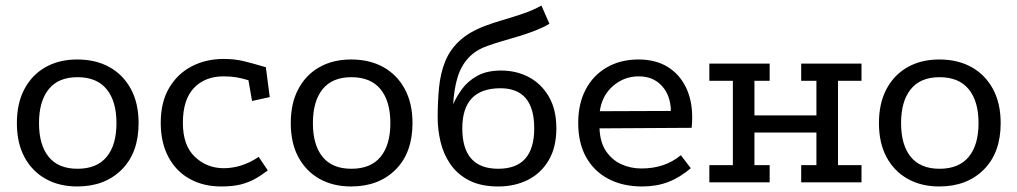

<svg xmlns="http://www.w3.org/2000/svg" viewBox="-20 -659 3677 694"><path d="M259 -444Q326 -444 375.5 -416.5Q425 -389 453 -337.5Q481 -286 481 -214Q481 -107 420 -46Q359 15 259 15Q194 15 145 -12.5Q96 -40 68.5 -91Q41 -142 41 -214Q41 -286 68.5 -337.5Q96 -389 145 -416.5Q194 -444 259 -444ZM260 -380Q191 -380 156 -336.5Q121 -293 121 -214Q121 -135 156 -92Q191 -49 260 -49Q330 -49 365.5 -92Q401 -135 401 -214Q401 -293 365.5 -336.5Q330 -380 260 -380Z M878 -369Q855 -376 834.5 -379.5Q814 -383 788 -383Q721 -383 681 -341Q641 -299 641 -215Q641 -133 684.5 -92Q728 -51 789 -51Q820 -51 852 -61Q884 -71 915 -92L948 -43Q923 -24 900 -11.5Q877 1 849 8Q821 15 779 15Q715 15 665.5 -12.5Q616 -40 588.5 -92Q561 -144 561 -215Q561 -290 591.5 -341.5Q622 -393 673.5 -419.5Q725 -446 789 -446Q829 -446 863 -437.5Q897 -429 941 -416L955 -308L891 -294Z M1249 -444Q1316 -444 1365.5 -416.5Q1415 -389 1443 -337.5Q1471 -286 1471 -214Q1471 -107 1410 -46Q1349 15 1249 15Q1184 15 1135 -12.5Q1086 -40 1058.5 -91Q1031 -142 1031 -214Q1031 -286 1058.5 -337.5Q1086 -389 1135 -416.5Q1184 -444 1249 -444ZM1250 -380Q1181 -380 1146 -336.5Q1111 -293 1111 -214Q1111 -135 1146 -92Q1181 -49 1250 -49Q1320 -49 1355.5 -92Q1391 -135 1391 -214Q1391 -293 1355.5 -336.5Q1320 -380 1250 -380Z M1966 -573Q1944 -560 1916 -549Q1888 -538 1857 -528.5Q1826 -519 1796 -510.5Q1766 -502 1742 -493Q1699 -478 1672.5 -449Q1646 -420 1633.5 -378Q1621 -336 1618 -282Q1629 -308 1649.5 -336.5Q1670 -365 1704.5 -384.5Q1739 -404 1791 -404Q1847 -404 1892 -380Q1937 -356 1964 -309.5Q1991 -263 1991 -195Q1991 -127 1963.5 -80Q1936 -33 1888.5 -9Q1841 15 1781 15Q1718 15 1675.5 -7Q1633 -29 1608 -65.5Q1583 -102 1572.5 -146Q1562 -190 1562 -234Q1562 -292 1567 -343Q1572 -394 1589 -436.5Q1606 -479 1641 -511.5Q1676 -544 1735 -566Q1761 -576 1797 -586.5Q1833 -597 1870 -609.5Q1907 -622 1937 -639ZM1789 -340Q1651 -340 1651 -195Q1651 -49 1781 -49Q1911 -49 1911 -195Q1911 -340 1789 -340Z M2477 -51Q2437 -17 2395 -1Q2353 15 2301 15Q2231 15 2179 -12.5Q2127 -40 2098.5 -91Q2070 -142 2070 -215Q2070 -284 2097 -335.5Q2124 -387 2173.5 -415.5Q2223 -444 2288 -444Q2349 -444 2392 -418Q2435 -392 2458.5 -345Q2482 -298 2482 -235Q2482 -226 2481.5 -216.5Q2481 -207 2480 -197L2147 -195Q2149 -144 2171 -112Q2193 -80 2226.5 -65Q2260 -50 2298 -50Q2341 -50 2376.5 -62Q2412 -74 2441 -98ZM2405 -258Q2404 -314 2372.5 -348.5Q2341 -383 2289 -383Q2236 -383 2196 -348.5Q2156 -314 2148 -257Z M2544 -429H2762V-367H2707V-242H2931V-367H2876V-429H3094V-367H3009V-62H3094V0H2876V-62H2931V-180H2707V-62H2762V0H2544V-62H2629V-367H2544Z M3375 -444Q3442 -444 3491.5 -416.5Q3541 -389 3569 -337.5Q3597 -286 3597 -214Q3597 -107 3536 -46Q3475 15 3375 15Q3310 15 3261 -12.5Q3212 -40 3184.5 -91Q3157 -142 3157 -214Q3157 -286 3184.5 -337.5Q3212 -389 3261 -416.5Q3310 -444 3375 -444ZM3376 -380Q3307 -380 3272 -336.5Q3237 -293 3237 -214Q3237 -135 3272 -92Q3307 -49 3376 -49Q3446 -49 3481.5 -92Q3517 -135 3517 -214Q3517 -293 3481.5 -336.5Q3446 -380 3376 -380Z"/></svg>

Font: Podkova VF Beta
Style: Regular
Weight: 400
Designer: Ilya Yudin
Foundry: Cyreal (www.cyreal.org)
Version: Version 2.100